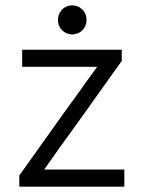

<svg xmlns="http://www.w3.org/2000/svg" viewBox="-20 -695 532 723"><path d="M252.9 -565.4Q251 -565.4 250 -565.4Q248 -565.4 247.1 -565.4Q241.2 -566.4 235.4 -568.4Q230.5 -569.3 225.6 -572.3Q218.8 -576.2 213.9 -581.1Q210 -585 206.1 -590.8Q198.2 -604.5 198.2 -619.1Q198.2 -633.8 205.1 -647.5Q209 -653.3 212.9 -658.2Q217.8 -663.1 223.6 -667Q230.5 -670.9 237.3 -672.9Q245.1 -674.8 252.9 -674.8Q259.8 -673.8 266.6 -672.9Q272.5 -670.9 279.3 -668Q284.2 -664.1 289.1 -660.2Q293.9 -655.3 296.9 -650.4Q305.7 -637.7 305.7 -622.1Q306.6 -606.4 298.8 -592.8Q295.9 -586.9 291 -582Q286.1 -577.1 280.3 -573.2Q274.4 -569.3 268.6 -568.4Q262.7 -566.4 256.8 -565.4Q255.9 -565.4 254.9 -565.4Q252.9 -565.4 252.9 -565.4ZM345.7 -443.4Q316.4 -443.4 287.1 -443.4Q257.8 -443.4 228.5 -443.4Q206.1 -443.4 183.6 -443.4Q161.1 -443.4 137.7 -443.4Q119.1 -443.4 100.6 -443.4Q82 -443.4 63.5 -443.4Q63.5 -445.3 63.5 -447.3Q63.5 -449.2 63.5 -451.2Q63.5 -457 63.5 -461.9Q63.5 -467.8 63.5 -473.6Q63.5 -477.5 63.5 -480.5Q63.5 -484.4 63.5 -488.3Q63.5 -493.2 63.5 -498Q63.5 -502.9 63.5 -507.8Q64.5 -507.8 66.4 -507.8Q68.4 -507.8 70.3 -507.8Q111.3 -507.8 152.3 -507.8Q193.4 -507.8 234.4 -507.8Q262.7 -507.8 290 -507.8Q318.4 -507.8 346.7 -507.8Q369.1 -507.8 392.6 -507.8Q415 -507.8 438.5 -507.8Q438.5 -505.9 438.5 -503.9Q438.5 -502 438.5 -500Q438.5 -496.1 438.5 -492.2Q438.5 -488.3 438.5 -485.4Q438.5 -482.4 438.5 -479.5Q438.5 -477.5 438.5 -474.6Q438.5 -472.7 438.5 -469.7Q438.5 -466.8 438.5 -464.8Q437.5 -463.9 437.5 -463.9Q436.5 -462.9 436.5 -462.9Q402.3 -415 368.2 -367.2Q335 -320.3 300.8 -272.5Q277.3 -240.2 253.9 -207Q230.5 -174.8 207 -142.6Q192.4 -121.1 176.8 -99.6Q161.1 -78.1 146.5 -56.6Q177.7 -56.6 209 -56.6Q240.2 -56.6 272.5 -56.6Q295.9 -56.6 320.3 -56.6Q344.7 -56.6 368.2 -56.6Q388.7 -56.6 408.2 -56.6Q427.7 -56.6 448.2 -56.6Q448.2 -54.7 448.2 -52.7Q448.2 -50.8 448.2 -48.8Q448.2 -43 448.2 -38.1Q448.2 -32.2 448.2 -26.4Q448.2 -22.5 448.2 -19.5Q448.2 -15.6 448.2 -11.7Q448.2 -6.8 448.2 -2Q448.2 2.9 448.2 7.8Q446.3 7.8 444.3 7.8Q442.4 7.8 440.4 7.8Q397.5 7.8 354.5 7.8Q310.5 7.8 267.6 7.8Q238.3 7.8 208 7.8Q178.7 7.8 149.4 7.8Q125 7.8 101.6 7.8Q77.1 7.8 52.7 7.8Q52.7 5.9 52.7 3.9Q52.7 2 52.7 0Q52.7 -3.9 52.7 -7.8Q52.7 -11.7 52.7 -14.6Q52.7 -17.6 52.7 -20.5Q52.7 -22.5 52.7 -25.4Q52.7 -27.3 52.7 -30.3Q52.7 -33.2 52.7 -35.2Q53.7 -36.1 53.7 -36.1Q53.7 -37.1 54.7 -37.1Q88.9 -85 123 -132.8Q156.2 -179.7 190.4 -227.5Q213.9 -259.8 237.3 -293Q260.7 -325.2 284.2 -357.4Q292 -369.1 299.8 -379.9Q307.6 -390.6 315.4 -401.4Q323.2 -412.1 331.1 -422.9Q337.9 -432.6 345.7 -443.4Z"/></svg>

Font: LeFont
Style: Light
Weight: 300
Designer: Leryon MEDIA
Version: Version 1.0